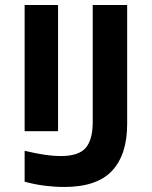

<svg xmlns="http://www.w3.org/2000/svg" viewBox="-20 -734 603 764"><path d="M235 10Q199 10 158.5 5Q118 0 78 -11V-134Q124 -123 158.5 -118Q193 -113 221 -113Q293 -113 321 -145.5Q349 -178 349 -249V-714H486V-240Q486 -119 426 -54.5Q366 10 235 10ZM78 -212V-714H211V-212Z"/></svg>

Font: Noto Sans Mono SemiCondensed
Style: Bold
Weight: 700
Width: 4
Designer: Monotype Design Team
Foundry: Monotype Imaging Inc.
Version: Version 2.014